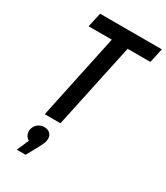

<svg xmlns="http://www.w3.org/2000/svg" viewBox="-231 -788 1001 1155"><g transform="rotate(30 269.5 -210.5)"><path d="M88 -590 110 -690H539L517 -590H359L233 0H124L249 -590ZM214 133Q212 145 204.5 160.5Q197 176 184 201L146 269H85L121 186Q108 180 98.5 163Q89 146 93 123Q99 98 117.5 83Q136 68 163 68Q189 68 204.5 86Q220 104 214 133Z"/></g></svg>

Font: Radio Canada Condensed Medium
Style: Italic
Weight: 500
Width: 3
Italic angle: -12°
Designer: Charles Daoud, Etienne Aubert Bonn, Alexandre Saumier Demers, Jacques Le Bailly
Foundry: Radio-Canada
Version: Version 2.104; ttfautohint (v1.8.4.7-5d5b);gftools[0.9.28.de